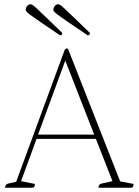

<svg xmlns="http://www.w3.org/2000/svg" viewBox="-20 -883 652 903"><path d="M4 0Q4 -17 20 -20L56 -28L283 -645Q287 -655 294 -655Q298 -655 300 -653L545 -30L608 -18Q608 -8 605 -4Q602 0 591 0H443Q443 -17 459 -20L509 -31L431 -230H152L79 -31L144 -18Q144 -8 141 -4Q138 0 127 0ZM159 -250H423L287 -598ZM392 -717Q403 -717 403 -728Q352 -777 323.5 -804.5Q295 -832 281.5 -844.5Q268 -857 262.5 -860Q257 -863 253 -863Q245 -863 238 -855Q231 -847 231 -837Q231 -833 234.5 -828.5Q238 -824 252.5 -813Q267 -802 300 -779.5Q333 -757 392 -717ZM262 -717Q273 -717 273 -728Q222 -777 193.5 -804.5Q165 -832 151.5 -844.5Q138 -857 132.5 -860Q127 -863 123 -863Q115 -863 108 -855Q101 -847 101 -837Q101 -833 104.5 -828.5Q108 -824 122.5 -813Q137 -802 170 -779.5Q203 -757 262 -717Z"/></svg>

Font: Petrona Thin
Style: Regular
Weight: 100
Designer: Ringo R. Seeber
Foundry: Ringo R. Seeber
Version: Version 2.001; ttfautohint (v1.8.3)